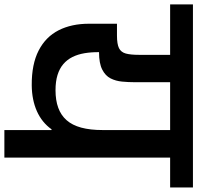

<svg xmlns="http://www.w3.org/2000/svg" viewBox="-68 -848 881 856"><g transform="rotate(90 372.0 -420.5)"><path d="M524.3 0V-210.3H521Q490.3 -167.3 440.3 -145Q390.3 -122.7 325 -122Q231 -121.3 169.8 -152.8Q108.7 -184.3 79.5 -241.8Q50.3 -299.3 50.3 -377.3V-502H103Q141 -502 159.2 -511Q177.3 -520 183.2 -541.5Q189 -563 189 -600V-739H-36V-840.7H780.3V-739H647V0ZM177 -422Q176.7 -387.3 181.7 -357.5Q186.7 -327.7 198.5 -303.8Q210.3 -280 230 -263Q249.7 -246 278.7 -237Q307.7 -228 346.7 -228Q391.7 -228 425 -240.2Q458.3 -252.3 480.5 -277.5Q502.7 -302.7 513.5 -342.7Q524.3 -382.7 524.3 -438V-739H311V-581Q311 -553 308.3 -524.8Q305.7 -496.7 294 -473.5Q282.3 -450.3 254.5 -436.2Q226.7 -422 177 -422Z"/></g></svg>

Font: Matangi Light
Style: Regular
Weight: 300
Designer: Prashant Pant
Foundry: The Graphic Ant
Version: Version 3.002